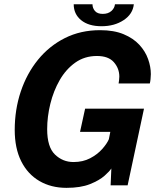

<svg xmlns="http://www.w3.org/2000/svg" viewBox="-20 -894 756 926"><path d="M300.5 12Q226.5 12 170 -21Q113.5 -54 82.2 -116.5Q51 -179 51 -267.5Q51 -365 80 -452Q109 -539 163.2 -605.8Q217.5 -672.5 293.2 -710.5Q369 -748.5 462.5 -748.5Q529.5 -748.5 576.2 -729Q623 -709.5 652 -678Q681 -646.5 694.2 -609.2Q707.5 -572 707.5 -536.5Q707.5 -526 706 -512Q704.5 -498 702.5 -491.5H552Q553 -496.5 554.2 -506.8Q555.5 -517 555.5 -524.5Q555.5 -564 529.2 -594Q503 -624 447.5 -624Q388 -624 343 -592Q298 -560 268 -507.8Q238 -455.5 222.8 -393.5Q207.5 -331.5 207.5 -271Q207.5 -185 245 -148.8Q282.5 -112.5 334.5 -112.5Q380 -112.5 414.8 -130.8Q449.5 -149 472.5 -174.8Q495.5 -200.5 505 -222.5L512 -258H366L390.5 -370H674.5L595.5 0H513.5L517 -81.5Q509 -68.5 484 -46.2Q459 -24 414 -6Q369 12 300.5 12ZM335.5 -873.5H426Q426 -855 438 -841Q450 -827 475.5 -827Q501.5 -827 517 -840.8Q532.5 -854.5 534.5 -873.5H625.5Q620.5 -826 576.2 -796.8Q532 -767.5 469.5 -767.5Q407 -767.5 371.2 -796.8Q335.5 -826 335.5 -873.5Z"/></svg>

Font: Epilogue
Style: Bold Italic
Weight: 700
Italic angle: -12°
Designer: Tyler Finck
Foundry: Etcetera Type Co
Version: Version 2.111; ttfautohint (v1.8.3)